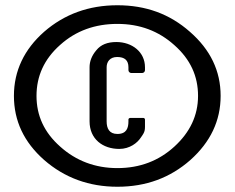

<svg xmlns="http://www.w3.org/2000/svg" viewBox="-20 -699 893 731"><path d="M427 12C536 12 628 -22 705 -90C781 -158 820 -239 820 -334C820 -429 781 -510 703 -578C626 -646 535 -679 427 -679C318 -679 225 -645 148 -578C72 -511 33 -429 33 -334C33 -239 71 -158 148 -90C226 -22 319 12 427 12ZM427 -59C342 -59 269 -87 209 -141C148 -195 119 -259 119 -334C119 -409 148 -474 209 -528C269 -582 342 -608 427 -608C512 -608 584 -581 644 -527C705 -473 734 -409 734 -334C734 -259 703 -195 644 -141C585 -87 513 -59 427 -59ZM434 -132C474 -132 503 -155 516 -175C534 -200 532 -202 532 -237V-244C532 -247 529 -250 526 -250H476C472 -250 469 -247 469 -244V-237C469 -212 462 -189 427 -189C396 -189 386 -210 386 -237V-443C386 -463 398 -482 426 -482C455 -482 469 -469 469 -443V-432C469 -426 474 -421 480 -421H521C527 -421 532 -426 532 -432V-443C532 -501 483 -539 423 -539C389 -539 364 -529 347 -508C329 -487 321 -465 321 -443V-237C321 -169 372 -132 434 -132Z"/></svg>

Font: DIN Rundschrift
Style: Mittel
Weight: 400
Version: Version 1.027